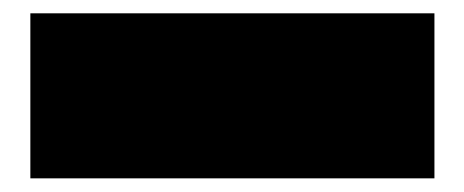

<svg xmlns="http://www.w3.org/2000/svg" viewBox="-20 -215 687 284"><path d="M622.6 -195.3V48.8H24.9V-195.3Z"/></svg>

Font: Wilelessous
Style: Regular
Weight: 400
Designer: Kristopher Martin
Foundry: Kristopher Martin
Version: Version 1.0; ttfautohint (v1.8.4.7-5d5b)